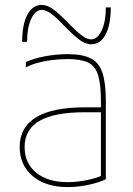

<svg xmlns="http://www.w3.org/2000/svg" viewBox="-20 -750 540 780"><path d="M255 10Q166 10 113 -34.5Q60 -79 60 -153Q60 -233 126.5 -273.5Q193 -314 325 -314H400V-294H325Q201 -294 140.5 -259Q80 -224 80 -153Q80 -87 127 -48.5Q174 -10 255 -10Q293 -10 334 -18.5Q375 -27 401 -40L390 -22V-340Q390 -408 378.5 -445Q367 -482 338 -496Q309 -510 255 -510Q222 -510 190.5 -506Q159 -502 132 -494.5Q105 -487 85 -476V-498Q118 -513 163.5 -521.5Q209 -530 255 -530Q315 -530 348.5 -513Q382 -496 396 -454.5Q410 -413 410 -340V-22Q382 -8 339 1Q296 10 255 10ZM350 -570Q329 -570 306 -586Q283 -602 243 -643Q209 -679 187.5 -694.5Q166 -710 150 -710Q124 -710 107 -674Q90 -638 90 -580H70Q70 -651 91.5 -690.5Q113 -730 150 -730Q171 -730 194 -714Q217 -698 257 -657Q292 -621 313 -605.5Q334 -590 350 -590Q376 -590 393 -626Q410 -662 410 -720H430Q430 -650 409 -610Q388 -570 350 -570Z"/></svg>

Font: M PLUS Code Latin Thin
Style: Regular
Weight: 250
Designer: Coji Morishita
Foundry: UNDERFOREST DESIGN
Version: Version 1.002; ttfautohint (v1.8.3)